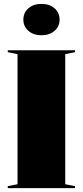

<svg xmlns="http://www.w3.org/2000/svg" viewBox="-20 -966 425 986"><path d="M365 -708V-698L315 -688V-20L365 -10V0H20V-10L70 -20V-688L20 -698V-708ZM193 -946Q234 -946 260 -923.5Q286 -901 286 -865Q286 -830 260 -807.5Q234 -785 193 -785Q152 -785 126 -807.5Q100 -830 100 -865Q100 -901 126 -923.5Q152 -946 193 -946Z"/></svg>

Font: Kalnia
Style: Bold
Weight: 700
Designer: Frida Medrano
Foundry: Frida Medrano
Version: Version 1.105